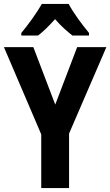

<svg xmlns="http://www.w3.org/2000/svg" viewBox="-20 -953 559 973"><path d="M328 -933H192C170 -893 121 -825 88 -786V-773H173C198 -792 228 -821 259 -856C289 -821 320 -794 347 -773H431V-786C394 -831 351 -889 328 -933ZM260 -423 149 -714H0L189 -272V0H330V-276L519 -714H371Z"/></svg>

Font: Noto Sans Ethiopic Condensed
Style: Bold
Weight: 700
Width: 3
Designer: Monotype Design Team
Foundry: Monotype Imaging Inc.
Version: Version 2.102